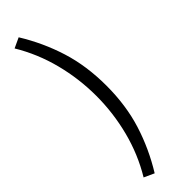

<svg xmlns="http://www.w3.org/2000/svg" viewBox="-338 -817 1013 1013"><g transform="rotate(-45 169.0 -310.5)"><path d="M99.1 196.5 42.4 170.6Q106.8 63.9 138.7 -59.6Q170.5 -183 170.5 -310.7Q170.5 -438 138.7 -561.6Q106.8 -685.2 42.4 -792L99.1 -818.4Q168.6 -705.9 207.5 -582Q246.4 -458 246.4 -310.7Q246.4 -163.3 207.5 -39.7Q168.6 84 99.1 196.5Z"/></g></svg>

Font: Noto Sans HK Thin
Style: Regular
Weight: 100
Designer: Ryoko NISHIZUKA 西塚涼子 (kana, bopomofo & ideographs); Paul D. Hunt (Latin, Greek & Cyrillic); Sandoll Communications 산돌커뮤니
Foundry: Adobe
Version: Version 2.004-H2;hotconv 1.0.118;makeotfexe 2.5.65603